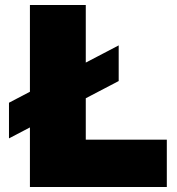

<svg xmlns="http://www.w3.org/2000/svg" viewBox="-20 -750 709 770"><path d="M456 -568V-425L324 -356V-190H649V0H100V-239L16 -195V-338L100 -382V-730H324V-499Z"/></svg>

Font: Nacelle Black
Style: Regular
Weight: 900
Designer: Sora Sagano
Foundry: Sora Sagano
Version: Version 1.000;FEAKit 1.0